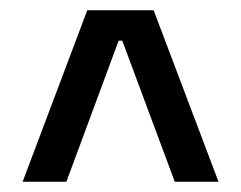

<svg xmlns="http://www.w3.org/2000/svg" viewBox="-20 -659 468 373"><path d="M149.5 -639H278.5L404.5 -306H319.5L217.5 -580H210.5L109 -306H24Z"/></svg>

Font: Anek Latin Medium
Style: Regular
Weight: 500
Designer: Yesha Goshar
Foundry: Ek Type
Version: Version 1.003